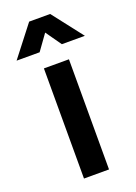

<svg xmlns="http://www.w3.org/2000/svg" viewBox="-198 -840 638 901"><g transform="rotate(-20 121.5 -390.0)"><path d="M-49 -628 69 -780H174L292 -628H177L122 -706L66 -628ZM59 0V-550H184V0Z"/></g></svg>

Font: Mohave Bold
Style: Regular
Weight: 700
Designer: Gumpita Rahayu
Foundry: Tokotype
Version: Version 2.002;PS 002.002;hotconv 1.0.88;makeotf.lib2.5.64775